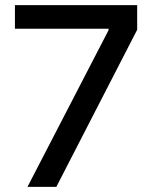

<svg xmlns="http://www.w3.org/2000/svg" viewBox="-20 -727 600 747"><path d="M402.3 -609.4V-615.2H38.1V-707H513.7V-611.3L199.2 0H86.9Z"/></svg>

Font: WEMIX Pretendard Medium
Style: Regular
Weight: 500
Designer: Base glyphs from Inter by Rasmus Andersson; Hangeul glyphs from Noto Sans CJK(Source Han Sans) by Jang Soo-young and Kan
Foundry: Kil Hyung-jin
Version: Version 1.000